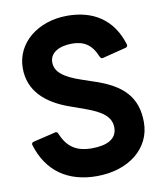

<svg xmlns="http://www.w3.org/2000/svg" viewBox="-90 -846 827 971"><g transform="rotate(-10 323.5 -360.5)"><path d="M329 52C495 52 610 -43 610 -175C610 -306 540 -375 396 -422L340 -441C247 -472 206 -505 206 -554C206 -601 251 -630 321 -630C380 -630 421 -606 447 -541C450 -535 454 -531 459 -531C461 -531 463 -531 465 -532L584 -562C590 -564 594 -568 594 -573C594 -575 594 -577 593 -579C553 -711 454 -773 321 -773C170 -773 54 -680 54 -550C54 -436 131 -362 258 -318L328 -293C409 -264 458 -233 458 -175C458 -116 406 -91 329 -91C248 -91 203 -123 174 -193C172 -199 168 -203 162 -203C161 -203 159 -203 157 -202L44 -175C38 -173 34 -170 34 -164C34 -162 34 -160 35 -158C77 -20 181 52 329 52Z"/></g></svg>

Font: LINE Seed JP App_OTF Bold
Style: Regular
Weight: 700
Designer: LINE & Fontrix & Fontworks
Version: Version 1.009